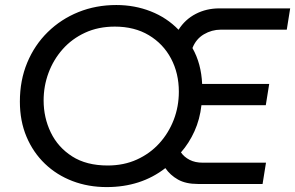

<svg xmlns="http://www.w3.org/2000/svg" viewBox="-20 -733 1176 765"><path d="M405.2 12.4Q332 12.4 269.1 -11.5Q206.2 -35.4 159.2 -80.4Q112.2 -125.4 85.7 -188.1Q59.2 -250.8 59.2 -328.4Q59.2 -413 88.5 -483.4Q117.8 -553.8 170.4 -605.3Q223 -656.8 292.6 -684.9Q362.2 -713 443.4 -713Q516.4 -713 580.6 -687.8Q644.8 -662.6 691.4 -614.4Q717.4 -655.6 759.9 -677.6Q802.4 -699.6 853.8 -699.6H1136.2L1122.6 -614.8H859.6Q823.8 -614.8 792.4 -596.3Q761 -577.8 746.8 -541.6Q764.6 -510 774.1 -474.4Q783.6 -438.8 785.4 -398.6H1052.6L1039 -313.8H782.6Q776.4 -257.8 754.9 -210.2Q733.4 -162.6 701 -125.8Q713.6 -107.4 735.5 -96.1Q757.4 -84.8 787.6 -84.8H1039.8L1026.2 0H768.2Q720.4 0 689.3 -17.5Q658.2 -35 638.8 -63.2Q590.2 -25.4 531.7 -6.5Q473.2 12.4 405.2 12.4ZM409 -73.6Q473.2 -73.6 525.4 -97.3Q577.6 -121 614.8 -162Q652 -203 672.3 -255.8Q692.6 -308.6 692.6 -367.8Q692.6 -441 661.5 -499.7Q630.4 -558.4 573.1 -592.7Q515.8 -627 437.4 -627Q371.6 -627 319 -602.7Q266.4 -578.4 229.6 -536.8Q192.8 -495.2 173.3 -442.6Q153.8 -390 153.8 -332.8Q153.8 -264.4 182.3 -205.3Q210.8 -146.2 267.5 -109.9Q324.2 -73.6 409 -73.6Z"/></svg>

Font: MuseoModerno Thin
Style: Italic
Weight: 100
Italic angle: -9°
Designer: Pablo Cosgaya, Héctor Gatti, Marcela Romero, and the Authors of The MuseoModerno Project.
Foundry: Omnibus-Type Team
Version: Version 1.003